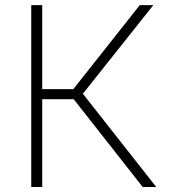

<svg xmlns="http://www.w3.org/2000/svg" viewBox="-20 -748 676 768"><path d="M105 0V-727.5H148.9V-391.6H273.4L539.1 -727.5H593.3L311.5 -373L605 0H550.8L274.9 -351.1H148.9V0Z"/></svg>

Font: Inter Extra Light
Style: Regular
Weight: 200
Designer: Rasmus Andersson
Foundry: rsms
Version: Version 4.000;git-3c8e0fc